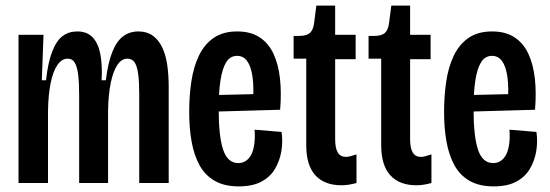

<svg xmlns="http://www.w3.org/2000/svg" viewBox="-20 -652 1959 684"><path d="M46 0V-328V-528H135L129 -366H144Q151 -430 166 -468.5Q181 -507 203 -523.5Q225 -540 255 -540Q290 -540 310 -519Q330 -498 337.5 -459Q345 -420 342 -366H357Q365 -430 380.5 -468Q396 -506 419 -523Q442 -540 473 -540Q503 -540 523.5 -525.5Q544 -511 557 -485Q570 -459 575.5 -422.5Q581 -386 581 -341V0H476V-317Q476 -358 472.5 -386.5Q469 -415 460 -429Q451 -443 434 -443Q413 -443 398 -420.5Q383 -398 374.5 -356.5Q366 -315 365 -259V0H262V-314Q262 -357 258.5 -385.5Q255 -414 246.5 -428.5Q238 -443 221 -443Q200 -443 184.5 -420.5Q169 -398 160.5 -356.5Q152 -315 151 -258V0Z M831 12Q779 12 744.5 -8Q710 -28 690.5 -64Q671 -100 662.5 -148Q654 -196 654 -253Q654 -309 661.5 -360.5Q669 -412 688 -452.5Q707 -493 740.5 -516.5Q774 -540 825 -540Q873 -540 905 -519Q937 -498 954.5 -460Q972 -422 977.5 -371.5Q983 -321 978 -261L730 -254V-313L899 -317L881 -285Q885 -342 879.5 -379Q874 -416 860.5 -434.5Q847 -453 825 -453Q800 -453 786 -430.5Q772 -408 765.5 -366Q759 -324 759 -265Q759 -166 775 -118.5Q791 -71 829 -71Q844 -71 856 -79Q868 -87 875.5 -102Q883 -117 886 -139.5Q889 -162 887 -190L983 -182Q988 -149 982.5 -114.5Q977 -80 960 -51Q943 -22 911.5 -5Q880 12 831 12Z M1196 8Q1136 8 1103.5 -27.5Q1071 -63 1071 -135V-443H1026V-524H1045Q1073 -524 1084.5 -535Q1096 -546 1099 -570L1107 -632H1174V-528H1247V-441H1174V-156Q1174 -124 1183.5 -108.5Q1193 -93 1213 -93Q1219 -93 1228.5 -95.5Q1238 -98 1250 -102V0Q1235 4 1222 6Q1209 8 1196 8Z M1463 8Q1403 8 1370.5 -27.5Q1338 -63 1338 -135V-443H1293V-524H1312Q1340 -524 1351.5 -535Q1363 -546 1366 -570L1374 -632H1441V-528H1514V-441H1441V-156Q1441 -124 1450.5 -108.5Q1460 -93 1480 -93Q1486 -93 1495.5 -95.5Q1505 -98 1517 -102V0Q1502 4 1489 6Q1476 8 1463 8Z M1739 12Q1687 12 1652.5 -8Q1618 -28 1598.5 -64Q1579 -100 1570.5 -148Q1562 -196 1562 -253Q1562 -309 1569.5 -360.5Q1577 -412 1596 -452.5Q1615 -493 1648.5 -516.5Q1682 -540 1733 -540Q1781 -540 1813 -519Q1845 -498 1862.5 -460Q1880 -422 1885.5 -371.5Q1891 -321 1886 -261L1638 -254V-313L1807 -317L1789 -285Q1793 -342 1787.5 -379Q1782 -416 1768.5 -434.5Q1755 -453 1733 -453Q1708 -453 1694 -430.5Q1680 -408 1673.5 -366Q1667 -324 1667 -265Q1667 -166 1683 -118.5Q1699 -71 1737 -71Q1752 -71 1764 -79Q1776 -87 1783.5 -102Q1791 -117 1794 -139.5Q1797 -162 1795 -190L1891 -182Q1896 -149 1890.5 -114.5Q1885 -80 1868 -51Q1851 -22 1819.5 -5Q1788 12 1739 12Z"/></svg>

Font: Bricolage Grotesque 48pt Condensed Medium
Style: Regular
Weight: 500
Width: 3
Designer: Mathieu Triay
Foundry: Atelier Triay
Version: Version 1.001;gftools[0.9.33.dev8+g029e19f]